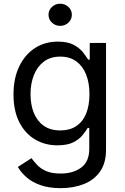

<svg xmlns="http://www.w3.org/2000/svg" viewBox="-20 -771 653 1007"><path d="M298.3 215.8Q237.8 215.8 193.6 200.4Q149.4 185.1 120.1 159.7Q90.8 134.3 73.7 104.5L145 58.6Q156.7 74.2 174.1 93.3Q191.4 112.3 220.9 125.7Q250.5 139.2 298.3 139.2Q363.8 139.2 406 107.9Q448.2 76.7 448.2 9.3V-100.1H439.9Q430.7 -84.5 413.8 -63Q397 -41.5 365.5 -25.1Q334 -8.8 281.2 -8.8Q215.8 -8.8 163.6 -39.8Q111.3 -70.8 81.1 -130.4Q50.8 -189.9 50.8 -275.4Q50.8 -359.9 80.6 -422.1Q110.4 -484.4 162.8 -518.6Q215.3 -552.7 283.2 -552.7Q335.9 -552.7 367.4 -535.4Q398.9 -518.1 416 -495.6Q433.1 -473.1 442.4 -458.5H450.7V-545.9H536.1V14.2Q536.1 84.5 504.4 129.2Q472.7 173.8 418.7 194.8Q364.7 215.8 298.3 215.8ZM295.9 -86.9Q345.7 -86.9 379.9 -109.6Q414.1 -132.3 431.6 -175Q449.2 -217.8 449.2 -277.3Q449.2 -335.4 431.9 -379.6Q414.6 -423.8 380.4 -449Q346.2 -474.1 295.9 -474.1Q244.1 -474.1 209.5 -447.5Q174.8 -420.9 157.5 -376.5Q140.1 -332 140.1 -277.3Q140.1 -221.2 157.7 -178.2Q175.3 -135.3 210 -111.1Q244.6 -86.9 295.9 -86.9ZM295.4 -635.3Q270.5 -635.3 252.4 -652.3Q234.4 -669.4 234.4 -693.4Q234.4 -717.8 252.4 -734.6Q270.5 -751.5 295.4 -751.5Q320.8 -751.5 338.9 -734.6Q356.9 -717.8 356.9 -693.4Q356.9 -669.4 338.9 -652.3Q320.8 -635.3 295.4 -635.3Z"/></svg>

Font: Adwaita Sans
Style: Regular
Weight: 400
Designer: Rasmus Andersson
Foundry: rsms
Version: Version 4.001;git-9221beed3